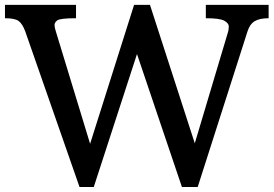

<svg xmlns="http://www.w3.org/2000/svg" viewBox="-42 -752 1100 772"><path d="M59.6 -625.5Q48.3 -656.2 33 -667.5Q17.6 -678.7 -22 -678.7V-732.4H263.7V-678.7Q199.2 -678.7 188 -669.9Q176.8 -661.1 177.2 -650.9Q177.7 -640.6 182.6 -625.5L320.3 -173.8L497.1 -732.4H561L741.2 -175.8L875.5 -625.5Q877.9 -634.3 877.9 -646.2Q877.9 -658.2 860.1 -668.5Q842.3 -678.7 785.6 -678.7V-732.4H1038.1V-678.7Q1001.5 -678.7 981.9 -666.7Q962.4 -654.8 953.1 -625.5L752.9 0H689.5L508.8 -534.7L335 0H277.8Z"/></svg>

Font: Arbutus Slab
Style: Regular
Weight: 400
Designer: Karolina Lach
Foundry: Karolina Lach
Version: Version 1.001; ttfautohint (v0.92) -l 10 -r 16 -G 200 -x 7 -